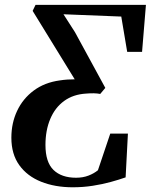

<svg xmlns="http://www.w3.org/2000/svg" viewBox="-20 -763 624 794"><path d="M281 11.5Q207.5 11.5 150 -11.5Q92.5 -34.5 59.8 -80Q27 -125.5 27 -193.5Q27 -254 50.8 -304.5Q74.5 -355 119.5 -388.5Q164.5 -422 227.5 -430.5Q243.5 -433 258.8 -434Q274 -435 289 -435L115 -718L127 -743H583.5L567.5 -548.5H506L481.5 -694.5L242.5 -704L290 -630L415.5 -399.5L394.5 -374.5Q382 -377 367.8 -377.2Q353.5 -377.5 336.5 -376Q283 -373 245.2 -345.5Q207.5 -318 187.8 -271Q168 -224 168 -163.5Q168 -92.5 201.2 -60.2Q234.5 -28 294.5 -28Q323 -28 345.8 -36.8Q368.5 -45.5 385 -59L436 -210.5H509L499.5 -29.5Q472.5 -20 438 -10.5Q403.5 -1 363.8 5.2Q324 11.5 281 11.5Z"/></svg>

Font: Merriweather 96pt SemiBold
Style: Italic
Weight: 600
Italic angle: -7.8°
Version: Version 2.101